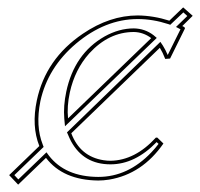

<svg xmlns="http://www.w3.org/2000/svg" viewBox="-20 -481 544 522"><path d="M478 -460.9 503.9 -438 475.6 -410.2Q478.5 -408.7 481.4 -407.2L482.9 -403.8L442.4 -321.8L429.2 -320.8Q422.4 -338.4 414.6 -351.1L173.8 -118.7Q197.8 -55.2 261.7 -45.4Q271.5 -43.9 280.3 -43.9Q347.2 -44.9 403.8 -106.9H407.7L424.3 -90.8Q366.7 -7.8 276.9 7.3Q261.2 9.8 247.1 9.8Q151.4 8.8 105 -51.8L29.3 21L4.9 -4.9L86.9 -84Q65.4 -138.2 80.1 -208Q104 -320.8 205.1 -389.2Q278.3 -439 354.5 -439Q397.5 -438.5 440.4 -424.8ZM343.8 -394Q275.9 -394 222.7 -335.9Q183.6 -292 169.9 -230Q161.6 -191.4 165 -159.2L391.1 -377.4Q369.6 -393.6 343.8 -394ZM478.5 -447.3 442.9 -413.6 437.5 -415.5Q395.5 -429.2 354.5 -429.2Q266.1 -429.2 186.5 -362.3Q109.9 -297.4 89.8 -206.1Q76.2 -138.2 96.2 -87.9L98.6 -81.5L19 -4.9L29.8 6.8L106.4 -66.9L112.8 -58.1Q157.2 -0.5 247.1 0Q328.1 0 391.6 -66.9Q402.3 -78.1 411.1 -89.8L405.8 -94.7Q347.2 -34.2 280.3 -34.2Q207.5 -34.2 173.3 -96.7Q168.5 -106 165 -114.7L162.1 -121.1L416 -367.2L422.9 -356.9Q430.2 -345.2 436 -331.5L470.7 -401.4L458.5 -407.7L489.3 -437.5ZM343.8 -403.8Q374 -403.3 397.5 -385.3L406.2 -377.9L156.7 -137.7L154.8 -158.2Q151.9 -192.9 160.2 -231.9Q182.1 -335 264.2 -381.8Q303.7 -403.8 343.8 -403.8Z"/></svg>

Font: Linux Biolinum Outline O
Style: Italic
Weight: 400
Italic angle: -12°
Designer: Philipp H. Poll
Foundry: Philipp H. Poll
Version: Version 0.6.2